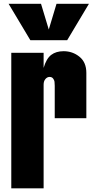

<svg xmlns="http://www.w3.org/2000/svg" viewBox="-20 -1018 501 1038"><path d="M343.3 -800.8H144L26.4 -997.6H201.7L243.7 -858.4L285.6 -997.6H460.9ZM41 0V-732.4H215.8V-650.9Q230.5 -701.2 256.8 -721.2Q283.2 -741.2 323.7 -741.2Q372.6 -741.2 409.7 -711.2Q446.8 -681.2 446.8 -624V-378.9H275.9V-554.2Q275.9 -567.4 274.7 -576.4Q273.4 -585.4 266.8 -593.8Q260.3 -602.1 248 -602.1Q235.4 -602.1 225.6 -590.8Q215.8 -579.6 215.8 -560.1V0Z"/></svg>

Font: Anton
Style: Regular
Weight: 400
Foundry: vernon adams
Version: Version 1.000